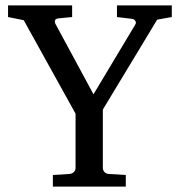

<svg xmlns="http://www.w3.org/2000/svg" viewBox="-20 -691 666 711"><path d="M562 -618.2 360.8 -285.2V-68.8Q360.8 -61.5 366.2 -54.7Q371.6 -47.9 381.8 -46.9L445.8 -43V0H175.8V-43L237.8 -46.9Q248.5 -47.9 254.2 -54.7Q259.8 -61.5 259.8 -68.8V-270L67.9 -616.2L9.8 -627.9V-670.9H247.1V-627.9L196.8 -623Q185.1 -621.6 183.6 -615.2Q182.1 -608.9 185.1 -603L326.2 -341.8L481 -600.1Q485.4 -607.4 481 -613.8Q476.6 -620.1 469.2 -621.1L413.1 -627.9V-670.9H616.2V-627.9Z"/></svg>

Font: Charis SIL Viet
Style: Regular
Weight: 400
Foundry: SIL International
Version: Version 5.000